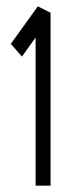

<svg xmlns="http://www.w3.org/2000/svg" viewBox="-20 -585 203 604"><path d="M139 -545V-1H92V-467L49 -407L14 -447L99 -565Z"/></svg>

Font: Astronomicon
Style: Regular
Weight: 400
Version: Version 1.1